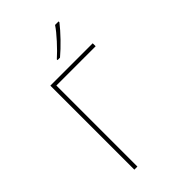

<svg xmlns="http://www.w3.org/2000/svg" viewBox="-277 -1053 1154 1154"><g transform="rotate(-45 300.0 -476.0)"><path d="M150 -714H510V-689H176V0H150ZM289 -798Q324 -829 365.5 -874.5Q407 -920 428 -952H458V-945Q430 -909 389 -866.5Q348 -824 310 -792H289Z"/></g></svg>

Font: Noto Sans Mono UI Thin
Style: Regular
Weight: 250
Monospace: yes
Designer: Monotype Design team
Foundry: Monotype Imaging Inc.
Version: Version 1.000